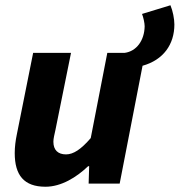

<svg xmlns="http://www.w3.org/2000/svg" viewBox="-20 -698 683 730"><path d="M153 12C213 12 271 -24 315 -66H319L317 0H435L522 -448C601 -470 643 -529 643 -605C643 -626 637 -657 628 -678L520 -645C525 -633 530 -610 530 -598C529 -544 499 -503 454 -497H388L325 -173C288 -130 259 -111 231 -111C201 -111 183 -127 183 -159C183 -172 187 -186 191 -205L250 -497H106L44 -187C39 -163 36 -139 36 -116C36 -32 71 12 153 12Z"/></svg>

Font: Source Sans Pro
Style: Bold Italic
Weight: 700
Italic angle: -11°
Designer: Paul D. Hunt
Foundry: Adobe Systems Incorporated
Version: Version 3.006;hotconv 1.0.111;makeotfexe 2.5.65597